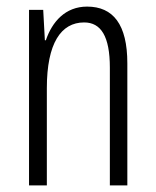

<svg xmlns="http://www.w3.org/2000/svg" viewBox="-20 -562 472 582"><path d="M244 -542C178 -542 138 -496 119 -440H116L111 -532H68V0H122V-295C122 -431 165 -494 235 -494C286 -494 313 -452 313 -357V0H366V-370C366 -488 323 -542 244 -542Z"/></svg>

Font: Noto Sans Devanagari UI ExtraCondensed Light
Style: Regular
Weight: 300
Width: 2
Designer: Jelle Bosma - Monotype Design Team
Foundry: Monotype Imaging Inc.
Version: Version 2.004